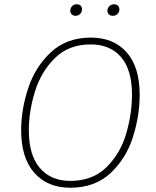

<svg xmlns="http://www.w3.org/2000/svg" viewBox="-20 -869 730 899"><path d="M634 -426Q634 -326 602 -226Q570 -126 497 -58Q424 10 309 10Q202 10 140.5 -60Q79 -130 79 -259Q79 -356 112 -456Q145 -556 218.5 -624.5Q292 -693 405 -693Q512 -693 573 -624Q634 -555 634 -426ZM115 -258Q115 -143 166.5 -82.5Q218 -22 309 -22Q414 -22 479 -86.5Q544 -151 571 -243.5Q598 -336 598 -426Q598 -542 547 -601.5Q496 -661 404 -661Q302 -661 237 -597Q172 -533 143.5 -440Q115 -347 115 -258ZM309 -819Q309 -831 317.5 -840Q326 -849 339 -849Q351 -849 357.5 -842.5Q364 -836 364 -825Q364 -813 355.5 -804Q347 -795 334 -795Q323 -795 316 -801.5Q309 -808 309 -819ZM483 -819Q483 -831 492 -840Q501 -849 514 -849Q525 -849 532 -842.5Q539 -836 539 -825Q539 -813 530.5 -804Q522 -795 508 -795Q497 -795 490 -801.5Q483 -808 483 -819Z"/></svg>

Font: FiraGO UltraLight
Style: Italic
Weight: 200
Italic angle: -8°
Designer: bBox Type GmbH
Foundry: bBox Type GmbH
Version: Version 1.001